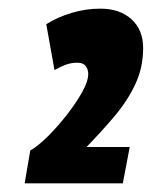

<svg xmlns="http://www.w3.org/2000/svg" viewBox="-20 -794 351 444"><path d="M37 -370 50 -446Q69 -457 91.5 -479.5Q114 -502 135 -529Q156 -556 170 -581Q184 -606 184 -623Q184 -634 178 -641.5Q172 -649 159 -649Q145 -649 132.5 -644.5Q120 -640 106 -632L87 -738Q112 -754 145 -764Q178 -774 212 -774Q257 -774 284 -749.5Q311 -725 311 -683Q311 -638 293 -599.5Q275 -561 245 -525.5Q215 -490 180 -454H280L264 -370Z"/></svg>

Font: Georama Condensed Black
Style: Italic
Weight: 900
Width: 3
Italic angle: -9°
Designer: Jean-Baptiste Levee
Foundry: Production Type
Version: Version 1.000